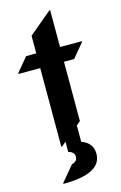

<svg xmlns="http://www.w3.org/2000/svg" viewBox="-145 -817 696 1106"><g transform="rotate(-15 203.0 -264.0)"><path d="M132.3 19.5V-449.2H2.4V-454.1L71.8 -537.1H132.3V-642.1L269 -756.8H273.9V-537.1H403.8V-532.2L334.5 -449.2H273.9V-95.2L250.5 -75.7V22Q317.4 45.4 317.4 110.4Q317.4 229.5 88.9 229.5V224.6L166 132.3Q198.7 126 198.7 95.7Q198.7 68.8 163.1 58.6V-2L137.2 19.5Z"/></g></svg>

Font: Gothica
Style: Bold
Weight: 700
Designer: Wojciech Kalinowski "wmk69" (wmk69@o2.pl)
Foundry: Wojciech Kalinowski "wmk69" (wmk69@o2.pl)
Version: Version 2.1.0; 2021-05-14